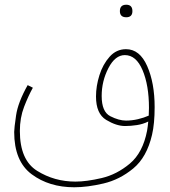

<svg xmlns="http://www.w3.org/2000/svg" viewBox="-20 -604 719 812"><path d="M540 -557Q540 -584 514 -584Q487 -584 487 -557Q487 -531 514 -531Q540 -531 540 -557ZM513 -94Q483 -94 446.5 -112.5Q410 -131 410 -198Q410 -261 438.5 -316Q467 -371 508 -371Q556 -371 583 -307Q610 -243 610 -148Q610 -131 609 -115Q589 -106 563.5 -100Q538 -94 513 -94ZM294 188Q349 188 417.5 172Q486 156 543.5 108.5Q601 61 623 -34Q634 -81 634 -151Q634 -253 602.5 -324.5Q571 -396 513 -396Q472 -396 443.5 -364Q415 -332 400.5 -286Q386 -240 386 -196Q386 -123 429 -97Q472 -71 509 -71Q533 -71 559 -75Q585 -79 607 -90Q605 -68 602 -51Q584 42 529 88Q474 134 410 149Q346 164 299 164Q210 164 137 118.5Q64 73 64 -50Q64 -106 82 -152.5Q100 -199 119 -233L97 -244Q56 -171 48 -116Q40 -61 40 -46Q40 78 114 133Q188 188 294 188Z"/></svg>

Font: Noto Sans Arabic Condensed Thin
Style: Regular
Weight: 250
Width: 3
Designer: Nadine Chahine
Foundry: Monotype Imaging Inc.
Version: 1.001